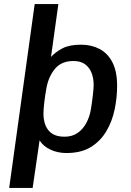

<svg xmlns="http://www.w3.org/2000/svg" viewBox="-20 -740 640 941"><path d="M25 181 150 -720H266L230 -461Q252 -485 286 -503Q320 -521 377 -521Q428 -521 468 -500Q508 -479 531 -434.5Q554 -390 554 -319Q554 -262 542 -204Q530 -146 501.5 -97.5Q473 -49 425.5 -19.5Q378 10 306 10Q262 10 226.5 -7Q191 -24 174 -52L140 181ZM296 -70Q334 -70 360.5 -88.5Q387 -107 403.5 -138Q420 -169 426 -207Q432 -245 435.5 -277Q439 -309 439 -324Q439 -358 428 -384.5Q417 -411 395.5 -426Q374 -441 340 -441Q282 -441 250.5 -404Q219 -367 208 -311Q201 -272 197 -238Q193 -204 193 -183Q193 -150 203.5 -124.5Q214 -99 236.5 -84.5Q259 -70 296 -70Z"/></svg>

Font: Chivo Mono Medium
Style: Italic
Weight: 500
Italic angle: -8.05°
Monospace: yes
Designer: Hector Gatti
Foundry: Omnibus-Type
Version: Version 1.008